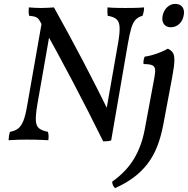

<svg xmlns="http://www.w3.org/2000/svg" viewBox="-20 -717 965 986"><path d="M31 -40Q56 -44 72.5 -56.5Q89 -69 100 -96.5Q111 -124 119 -172L196 -610H247L172 -182Q163 -129 164 -100Q165 -71 180 -58.5Q195 -46 226 -40Q229 -30 229.5 -20Q230 -10 228 3Q198 1 168.5 0.5Q139 0 119 0Q96 0 76.5 0.5Q57 1 24 3Q25 -21 31 -40ZM128 -679Q143 -678 157 -677Q171 -676 188 -676Q208 -676 226 -677Q244 -678 257 -679Q332 -545 406.5 -403Q481 -261 548 -124L510 9Q432 -149 353 -299Q274 -449 188 -603Q178 -623 166 -628.5Q154 -634 130 -636Q127 -646 127 -657Q127 -668 128 -679ZM532 -679Q554 -677 579 -676.5Q604 -676 623 -676Q646 -676 673 -676.5Q700 -677 720 -679Q720 -670 718 -658Q716 -646 712 -636Q690 -630 676.5 -616Q663 -602 654 -572Q645 -542 636 -489L551 4Q543 7 532 8Q521 9 510 9L516 -94L587 -499Q596 -552 594 -579.5Q592 -607 577.5 -619Q563 -631 533 -636Q532 -646 531.5 -656.5Q531 -667 532 -679ZM571 249Q557 237 556 216Q628 165 667.5 99.5Q707 34 723 -51L772 -314Q778 -345 776.5 -360.5Q775 -376 761.5 -382Q748 -388 717 -388Q716 -398 717.5 -407.5Q719 -417 723 -426Q739 -428 762.5 -434.5Q786 -441 808 -450.5Q830 -460 842 -467Q859 -459 867.5 -446.5Q876 -434 875.5 -405.5Q875 -377 864 -319L818 -74Q806 -12 786.5 37Q767 86 737 125Q707 164 666 194.5Q625 225 571 249ZM857 -577Q833 -577 821.5 -593.5Q810 -610 815 -636Q821 -664 839 -680.5Q857 -697 880 -697Q905 -697 917 -680.5Q929 -664 923 -636Q918 -610 900 -593.5Q882 -577 857 -577Z"/></svg>

Font: Vollkorn
Style: Italic
Weight: 400
Italic angle: -11°
Designer: Friedrich Althausen
Foundry: Friedrich Althausen
Version: Version 5.001